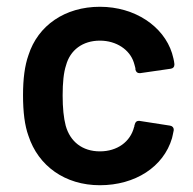

<svg xmlns="http://www.w3.org/2000/svg" viewBox="-20 -539 571 567"><path d="M275 8C379 8 463 -46 488 -131C489 -136 491 -143 493 -154V-157C493 -162 489 -167 482 -168L392 -182H389C384 -182 380 -179 378 -172C378 -171 378 -170 377 -169C377 -167 377 -165 376 -164C365 -120 326 -92 275 -92C223 -92 187 -121 174 -168C168 -191 165 -220 165 -257C165 -295 168 -325 175 -346C187 -391 224 -419 275 -419C324 -419 363 -392 375 -355C376 -351 378 -346 379 -341C380 -339 380 -336 380 -333C382 -326 386 -323 392 -323H394L484 -336C491 -337 495 -341 495 -348V-350C494 -361 491 -371 488 -382C463 -461 379 -519 275 -519C172 -519 92 -464 64 -376C53 -345 48 -306 48 -258C48 -208 53 -168 64 -138C93 -49 172 8 275 8Z"/></svg>

Font: Barlow SemiBold Numbers
Style: Regular
Weight: 600
Designer: Jeremy Tribby
Foundry: Tribby Type
Version: Version 1.408